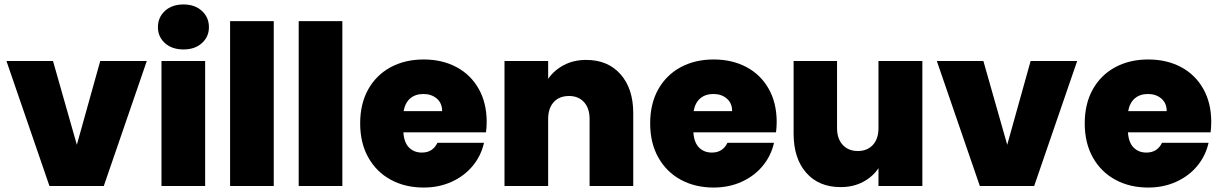

<svg xmlns="http://www.w3.org/2000/svg" viewBox="-20 -835 5482 862"><path d="M325 -185 430 -561H639L446 0H202L9 -561H218Z M804 -613Q752 -613 720.5 -641.5Q689 -670 689 -713Q689 -757 720.5 -786Q752 -815 804 -815Q855 -815 886.5 -786Q918 -757 918 -713Q918 -670 886.5 -641.5Q855 -613 804 -613ZM901 -561V0H705V-561Z M1209 -740V0H1013V-740Z M1517 -740V0H1321V-740Z M2165 -287Q2165 -264 2162 -241H1791Q1794 -195 1816.5 -172.5Q1839 -150 1874 -150Q1923 -150 1944 -194H2153Q2140 -136 2102.5 -90.5Q2065 -45 2008 -19Q1951 7 1882 7Q1799 7 1734.5 -28Q1670 -63 1633.5 -128Q1597 -193 1597 -281Q1597 -369 1633 -433.5Q1669 -498 1733.5 -533Q1798 -568 1882 -568Q1965 -568 2029 -534Q2093 -500 2129 -436.5Q2165 -373 2165 -287ZM1965 -336Q1965 -372 1941 -392.5Q1917 -413 1881 -413Q1845 -413 1822 -393.5Q1799 -374 1792 -336Z M2612 -566Q2709 -566 2766 -501.5Q2823 -437 2823 -327V0H2627V-301Q2627 -349 2602 -376.5Q2577 -404 2535 -404Q2491 -404 2466 -376.5Q2441 -349 2441 -301V0H2245V-561H2441V-481Q2467 -519 2511 -542.5Q2555 -566 2612 -566Z M3467 -287Q3467 -264 3464 -241H3093Q3096 -195 3118.5 -172.5Q3141 -150 3176 -150Q3225 -150 3246 -194H3455Q3442 -136 3404.5 -90.5Q3367 -45 3310 -19Q3253 7 3184 7Q3101 7 3036.5 -28Q2972 -63 2935.5 -128Q2899 -193 2899 -281Q2899 -369 2935 -433.5Q2971 -498 3035.5 -533Q3100 -568 3184 -568Q3267 -568 3331 -534Q3395 -500 3431 -436.5Q3467 -373 3467 -287ZM3267 -336Q3267 -372 3243 -392.5Q3219 -413 3183 -413Q3147 -413 3124 -393.5Q3101 -374 3094 -336Z M4121 -561V0H3924V-80Q3899 -42 3855 -18.5Q3811 5 3754 5Q3656 5 3599.5 -59.5Q3543 -124 3543 -235V-561H3738V-260Q3738 -212 3763.5 -184.5Q3789 -157 3831 -157Q3874 -157 3899 -184.5Q3924 -212 3924 -260V-561Z M4502 -185 4607 -561H4816L4623 0H4379L4186 -561H4395Z M5418 -287Q5418 -264 5415 -241H5044Q5047 -195 5069.5 -172.5Q5092 -150 5127 -150Q5176 -150 5197 -194H5406Q5393 -136 5355.5 -90.5Q5318 -45 5261 -19Q5204 7 5135 7Q5052 7 4987.5 -28Q4923 -63 4886.5 -128Q4850 -193 4850 -281Q4850 -369 4886 -433.5Q4922 -498 4986.5 -533Q5051 -568 5135 -568Q5218 -568 5282 -534Q5346 -500 5382 -436.5Q5418 -373 5418 -287ZM5218 -336Q5218 -372 5194 -392.5Q5170 -413 5134 -413Q5098 -413 5075 -393.5Q5052 -374 5045 -336Z"/></svg>

Font: DVN-Poppins ExtBd
Style: Regular
Weight: 800
Designer: Ninad Kale (Devanagari), Jonny Pinhorn (Latin)
Foundry: Indian Type Foundry
Version: 4.004